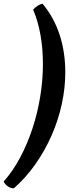

<svg xmlns="http://www.w3.org/2000/svg" viewBox="-63 -818 412 1038"><path d="M12 200Q-8 200 -23.5 187.5Q-39 175 -43 163Q7 107 46 33.5Q85 -40 112.5 -123.5Q140 -207 154.5 -296Q169 -385 169 -471Q169 -556 155.5 -631Q142 -706 116 -766Q130 -781 143 -788.5Q156 -796 167 -798Q228 -725 259 -631Q290 -537 290 -427Q290 -342 271 -255Q252 -168 216 -86Q180 -4 128.5 69.5Q77 143 12 200Z"/></svg>

Font: Texturina Medium 12pt ExtraBold
Style: Italic
Weight: 800
Italic angle: -11°
Version: Version 1.002